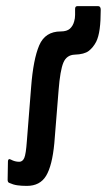

<svg xmlns="http://www.w3.org/2000/svg" viewBox="-20 -598 350 629"><path d="M68 11Q50 11 36.5 9Q23 7 10 1Q5 -1 5 -9L6 -69Q6 -74 8.5 -76Q11 -78 16 -75Q29 -68 43 -68Q54 -68 59.5 -80.5Q65 -93 68 -136L82 -313Q89 -404 108.5 -449.5Q128 -495 179 -495Q199 -495 209 -504Q219 -513 223 -528Q226 -538 226 -549Q226 -560 226 -569Q226 -578 234 -578H301Q310 -578 310 -566Q310 -529 306.5 -503Q303 -477 295 -461Q285 -442 270.5 -431Q256 -420 225 -419Q198 -418 187.5 -392.5Q177 -367 172 -303L158 -129Q151 -55 131 -22Q111 11 68 11Z"/></svg>

Font: Sofia Sans Extra Condensed SemiBold
Style: Regular
Weight: 600
Designer: Botio Nikoltchev, Ani Petrova
Foundry: lettersoup
Version: Version 4.101